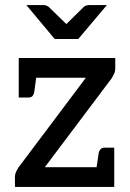

<svg xmlns="http://www.w3.org/2000/svg" viewBox="-20 -738 515 758"><path d="M39 0V-41Q39 -49 43 -58.5Q47 -68 53 -77L319 -431H54V-509H435V-467Q435 -456 430.5 -447Q426 -438 421 -429L157 -78H431V0ZM125 -447 115 -373Q113 -364 108 -358.5Q103 -353 91 -353H54V-431ZM359 -62 370 -136Q372 -144 377.5 -149.5Q383 -155 394 -155H431V-77ZM402 -718 289 -584H196L84 -718H150Q163 -718 172 -711L242 -643L311 -711Q314 -714 320 -716Q326 -718 333 -718Z"/></svg>

Font: Aleo Medium
Style: Regular
Weight: 500
Designer: Alessio Laiso
Foundry: Alessio Laiso
Version: Version 2.001;gftools[0.9.29]